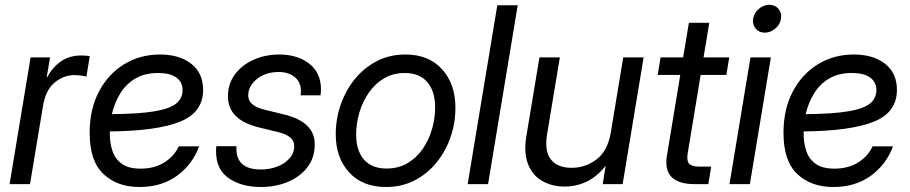

<svg xmlns="http://www.w3.org/2000/svg" viewBox="-20 -749 3702 781"><path d="M19 0 104.5 -515.6H183.6L169.9 -434.6H171.9Q192.9 -474.6 227.5 -499Q262.2 -523.4 310.5 -523.4Q321.8 -523.4 331.1 -522.5Q340.3 -521.5 345.2 -520.5L331.5 -437.5Q326.7 -439 313.2 -441.2Q299.8 -443.4 281.7 -443.4Q238.8 -443.4 202.1 -413.1Q165.5 -382.8 154.8 -317.4L102.1 0Z M546.9 11.7Q457.5 11.7 401.1 -40.8Q344.7 -93.3 344.7 -208.5Q344.7 -304.7 382.3 -376.2Q419.9 -447.8 484.6 -487.5Q549.3 -527.3 630.9 -527.3Q709.5 -527.3 757.8 -489.7Q806.2 -452.1 806.2 -383.3Q806.2 -292 712.6 -254.2Q619.1 -216.3 426.8 -214.4Q426.8 -209 426.8 -203.6Q426.8 -167.5 437.3 -135.3Q447.8 -103 475.1 -83Q502.4 -63 551.8 -63Q608.4 -63 648.7 -88.4Q689 -113.8 707 -153.8H790Q763.2 -80.1 700.2 -34.2Q637.2 11.7 546.9 11.7ZM435.1 -284.7Q546.9 -285.6 609.4 -296.4Q671.9 -307.1 697.3 -328.4Q722.7 -349.6 722.7 -382.3Q722.7 -415 697.3 -433.6Q671.9 -452.1 622.6 -452.1Q568.8 -452.1 530.8 -429.7Q492.7 -407.2 469.2 -369.1Q445.8 -331.1 435.1 -284.7Z M1041.5 11.7Q962.4 11.7 910.6 -23.9Q858.9 -59.6 858.9 -133.3Q858.9 -138.7 859.1 -143.8Q859.4 -148.9 859.9 -154.3H941.9Q936 -59.6 1041 -59.6Q1076.7 -59.6 1107.4 -71.3Q1138.2 -83 1157.5 -104.5Q1176.8 -126 1176.8 -154.8Q1176.8 -177.2 1159.4 -190.7Q1142.1 -204.1 1112.3 -211.4L1032.2 -231Q907.2 -261.7 907.2 -356.9Q907.2 -408.7 936 -447Q964.8 -485.4 1012.5 -506.3Q1060.1 -527.3 1115.2 -527.3Q1190.9 -527.3 1238.3 -489.7Q1285.6 -452.1 1285.6 -386.2Q1285.6 -379.9 1285.2 -374Q1284.7 -368.2 1283.7 -361.3H1202.6Q1209.5 -405.8 1184.1 -430.9Q1158.7 -456.1 1113.8 -456.1Q1060.1 -456.1 1024.9 -427.5Q989.7 -398.9 989.7 -360.8Q989.7 -338.4 1007.1 -324.5Q1024.4 -310.5 1056.6 -302.7L1136.2 -283.2Q1260.3 -252.9 1260.3 -162.1Q1260.3 -106.4 1229.7 -67.6Q1199.2 -28.8 1149.4 -8.5Q1099.6 11.7 1041.5 11.7Z M1549.8 11.7Q1454.6 11.7 1400.1 -47.9Q1345.7 -107.4 1345.7 -203.1Q1345.7 -264.6 1365.7 -322.8Q1385.7 -380.9 1423.1 -427Q1460.4 -473.1 1512.7 -500.2Q1564.9 -527.3 1628.9 -527.3Q1724.1 -527.3 1778.3 -467.3Q1832.5 -407.2 1832.5 -310.5Q1832.5 -248.5 1812.5 -190.7Q1792.5 -132.8 1755.1 -87.2Q1717.8 -41.5 1665.8 -14.9Q1613.8 11.7 1549.8 11.7ZM1552.2 -63.5Q1600.6 -63.5 1637.5 -85.2Q1674.3 -106.9 1699.5 -143.3Q1724.6 -179.7 1737.3 -223.9Q1750 -268.1 1750 -312.5Q1750 -377.4 1718.3 -414.8Q1686.5 -452.1 1626.5 -452.1Q1579.6 -452.1 1543 -430.7Q1506.3 -409.2 1481 -373Q1455.6 -336.9 1442.1 -292.2Q1428.7 -247.6 1428.7 -201.2Q1428.7 -137.2 1460.2 -100.3Q1491.7 -63.5 1552.2 -63.5Z M2085.9 -727.5 1965.3 0H1882.3L2002.9 -727.5Z M2276.9 9.8Q2225.1 9.8 2185.5 -12.9Q2146 -35.6 2127.9 -81.3Q2109.9 -127 2121.1 -195.3L2174.3 -515.6H2257.3L2205.1 -201.2Q2194.3 -134.3 2220.9 -100.3Q2247.6 -66.4 2305.2 -66.4Q2361.8 -66.4 2407.2 -101.1Q2452.6 -135.7 2465.3 -213.9L2515.1 -515.6H2598.1L2512.7 0H2431.6L2443.8 -75.2Q2410.2 -31.7 2367.9 -11Q2325.7 9.8 2276.9 9.8Z M2946.3 -515.6 2934.6 -444.3H2830.1L2777.3 -125Q2772.5 -95.2 2783 -83.3Q2793.5 -71.3 2825.2 -71.3H2873L2861.3 0H2805.7Q2673.8 0 2692.9 -116.2L2747.1 -444.3H2655.3L2667 -515.6H2758.8L2782.2 -656.2H2865.2L2841.8 -515.6Z M2947.3 0 3032.7 -515.6H3115.7L3030.3 0ZM3090.8 -616.2Q3067.4 -616.2 3053.7 -632.8Q3040 -649.4 3043.5 -672.9Q3047.4 -696.3 3066.7 -712.9Q3085.9 -729.5 3109.4 -729.5Q3132.8 -729.5 3146.7 -712.9Q3160.6 -696.3 3156.7 -672.9Q3153.3 -649.4 3133.8 -632.8Q3114.3 -616.2 3090.8 -616.2Z M3369.1 11.7Q3279.8 11.7 3223.4 -40.8Q3167 -93.3 3167 -208.5Q3167 -304.7 3204.6 -376.2Q3242.2 -447.8 3306.9 -487.5Q3371.6 -527.3 3453.1 -527.3Q3531.7 -527.3 3580.1 -489.7Q3628.4 -452.1 3628.4 -383.3Q3628.4 -292 3534.9 -254.2Q3441.4 -216.3 3249 -214.4Q3249 -209 3249 -203.6Q3249 -167.5 3259.5 -135.3Q3270 -103 3297.4 -83Q3324.7 -63 3374 -63Q3430.7 -63 3470.9 -88.4Q3511.2 -113.8 3529.3 -153.8H3612.3Q3585.4 -80.1 3522.5 -34.2Q3459.5 11.7 3369.1 11.7ZM3257.3 -284.7Q3369.1 -285.6 3431.6 -296.4Q3494.1 -307.1 3519.5 -328.4Q3544.9 -349.6 3544.9 -382.3Q3544.9 -415 3519.5 -433.6Q3494.1 -452.1 3444.8 -452.1Q3391.1 -452.1 3353 -429.7Q3314.9 -407.2 3291.5 -369.1Q3268.1 -331.1 3257.3 -284.7Z"/></svg>

Font: Inter Display
Style: Italic
Weight: 400
Italic angle: -9.39999°
Designer: Rasmus Andersson
Foundry: rsms
Version: Version 4.000;git-a52131595